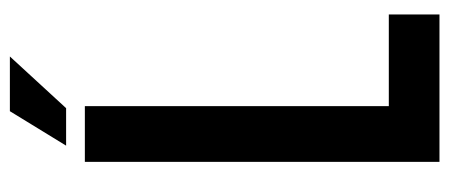

<svg xmlns="http://www.w3.org/2000/svg" viewBox="-274 -614 888 379"><g transform="rotate(-90 169.5 -424.0)"><path d="M40 0H331V-100H150V-700H40ZM140 -848 72 -737H146L248 -848Z"/></g></svg>

Font: Bebas Neue
Style: Bold
Weight: 700
Designer: Ryoichi Tsunekawa
Foundry: Ryoichi Tsunekawa
Version: Version 1.300